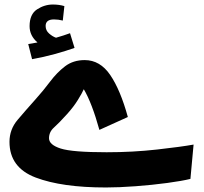

<svg xmlns="http://www.w3.org/2000/svg" viewBox="-20 -809 902 850"><path d="M310 -597 290 -662Q263 -652 228 -642Q213 -647 197.5 -660.5Q182 -674 182 -694Q182 -723 219 -723Q238 -723 258 -718L265 -782Q242 -789 214 -789Q177 -789 144 -767.5Q111 -746 111 -693Q111 -651 146 -621Q133 -619 105 -614L122 -547Q173 -556 223.5 -570Q274 -584 310 -597ZM823 -17 837 -169Q782 -159 675 -147Q568 -135 452 -135Q300 -135 248.5 -151.5Q197 -168 197 -197Q197 -225 219 -244.5Q241 -264 277 -304Q306 -336 325 -367Q344 -398 351 -414Q387 -353 420 -234L546 -291Q513 -411 468 -477Q423 -543 355 -543Q304 -543 268 -515.5Q232 -488 202 -448Q172 -408 137 -369Q94 -321 58 -278.5Q22 -236 22 -181Q22 -67 138 -23Q254 21 449 21Q506 21 580 15.5Q654 10 720.5 1Q787 -8 823 -17Z"/></svg>

Font: Noto Sans Arabic Condensed Black
Style: Regular
Weight: 900
Width: 3
Designer: Nadine Chahine
Foundry: Monotype Imaging Inc.
Version: 1.001